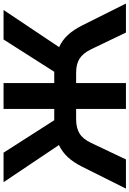

<svg xmlns="http://www.w3.org/2000/svg" viewBox="160 -906 745 1106"><g transform="rotate(-90 533.0 -352.5)"><path d="M0 0 127 -254Q151 -302 181 -334.5Q211 -367 251 -386L37 -705H207L394 -413H459V-705H608V-413H673L859 -705H1029L815 -385Q855 -367 885 -334.5Q915 -302 939 -254L1066 0H899L803 -200Q780 -247 749 -267Q718 -287 667 -287H608V0H459V-287H399Q349 -287 317 -267Q285 -247 263 -200L168 0Z"/></g></svg>

Font: Mulish ExtraBold
Style: Regular
Weight: 800
Designer: Vernon Adams
Foundry: Vernon Adams
Version: Version 3.603; ttfautohint (v1.8.3)